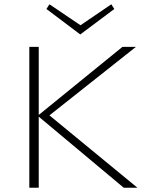

<svg xmlns="http://www.w3.org/2000/svg" viewBox="-20 -877 698 897"><path d="M514 -835 355 -716 197 -835 211 -857 356 -759 500 -857ZM622 0H558L161 -332V0H117V-658H161V-340L552 -658H615L211 -338Z"/></svg>

Font: EauTestSC Light
Style: Regular
Weight: 300
Designer: Christian Thalmann (Catharsis Fonts)
Version: Version 0.001;PS 000.001;hotconv 1.0.88;makeotf.lib2.5.64775